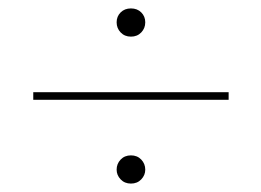

<svg xmlns="http://www.w3.org/2000/svg" viewBox="-20 -548 619 456"><path d="M59 -329H523V-311H59ZM291 -112Q276 -112 266.5 -122Q257 -132 257 -145Q257 -159 266.5 -169Q276 -179 291 -179Q306 -179 315.5 -169Q325 -159 325 -145Q325 -132 315.5 -122Q306 -112 291 -112ZM291 -461Q276 -461 266.5 -471Q257 -481 257 -495Q257 -509 266.5 -518.5Q276 -528 291 -528Q306 -528 315.5 -518.5Q325 -509 325 -495Q325 -481 315.5 -471Q306 -461 291 -461Z"/></svg>

Font: Murecho Thin Thin
Style: Regular
Weight: 250
Version: Version 1.010